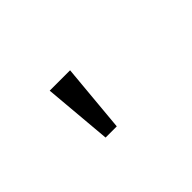

<svg xmlns="http://www.w3.org/2000/svg" viewBox="-29 -825 605 605"><g transform="rotate(-45 273.0 -522.5)"><path d="M272.9 -637.2 252 -408.2H202.1L182.1 -637.2Z"/></g></svg>

Font: Anonymous Pro
Style: Regular
Weight: 400
Monospace: yes
Designer: Mark Simonson
Version: Version 1.002